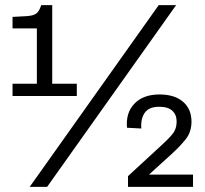

<svg xmlns="http://www.w3.org/2000/svg" viewBox="-20 -730 801 750"><path d="M29 -355V-403H124V-619H29V-664L85 -667Q113 -669 123.5 -678.5Q134 -688 141 -710H184V-403H280V-355ZM96 0 600 -710H668L164 0ZM480 0V-42L607 -159Q636 -185 653 -205.5Q670 -226 670 -255Q670 -282 653 -297.5Q636 -313 602 -313Q562 -313 545.5 -289.5Q529 -266 532 -228L476 -231Q471 -290 505.5 -325.5Q540 -361 603 -361Q662 -361 695 -332.5Q728 -304 728 -255Q728 -214 705 -185.5Q682 -157 650 -128L562 -48H734V0Z"/></svg>

Font: Special Gothic
Style: Regular
Weight: 400
Designer: Alistair McCready
Foundry: Monolith
Version: Version 1.010; ttfautohint (v1.8.4.7-5d5b)